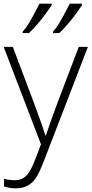

<svg xmlns="http://www.w3.org/2000/svg" viewBox="-20 -786 499 1046"><path d="M0 -530.8H49.8L162.1 -232.9Q213.4 -95.7 227.1 -47.9H230Q250.5 -110.8 296.9 -235.8L409.2 -530.8H459L221.2 85.9Q192.4 161.1 172.9 187.5Q153.3 213.9 127.2 227.1Q101.1 240.2 64 240.2Q36.1 240.2 2 230V188Q30.3 195.8 63 195.8Q87.9 195.8 106.9 184.1Q126 172.4 141.4 147.7Q156.7 123 177 69.6Q197.3 16.1 203.1 0ZM103.5 -606V-613.8Q118.7 -629.9 136.2 -657.7Q153.8 -685.5 195.3 -766.1H261.7V-757.8Q195.8 -659.2 137.7 -606ZM268.6 -606V-613.8Q283.7 -629.9 301.3 -657.7Q318.8 -685.5 360.4 -766.1H426.8V-757.8Q360.8 -659.2 302.7 -606Z"/></svg>

Font: Open Sans Light
Style: Regular
Weight: 300
Foundry: Ascender Corporation
Version: Version 1.10